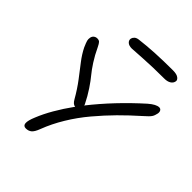

<svg xmlns="http://www.w3.org/2000/svg" viewBox="-231 -988 1119 1119"><g transform="rotate(45 328.0 -429.0)"><path d="M280.8 -772Q256.3 -772 244.6 -783.2Q232.9 -794.4 235.8 -809.1Q237.8 -818.8 246.8 -827.4Q255.9 -835.9 272.9 -837.9Q384.8 -852.1 540 -852.1Q571.8 -852.1 585.9 -841.1Q600.1 -830.1 597.2 -817.9Q594.2 -801.3 578.6 -791.7Q563 -782.2 539.1 -782.2Q442.4 -782.2 362.8 -777.1Q283.2 -772 280.8 -772ZM172.9 -5.9Q130.9 -5.9 166 -88.9Q204.1 -183.6 287.1 -298.8Q268.6 -299.8 253.9 -326.2Q222.7 -380.9 188.5 -425.8Q154.3 -470.7 126.7 -506.3Q99.1 -542 80.1 -580.1Q67.4 -608.9 64.5 -620.4Q61.5 -631.8 64 -644Q65.9 -656.7 75.2 -664.3Q84.5 -671.9 97.2 -671.9Q110.8 -671.9 117.9 -664.8Q125 -657.7 134.8 -637.2Q155.8 -592.3 179.9 -554.9Q204.1 -517.6 223.4 -494.6Q242.7 -471.7 268.6 -433.1Q294.4 -394.5 316.9 -349.1Q318.8 -345.2 318.8 -340.8Q429.7 -481.4 573.2 -609.9Q611.8 -643.1 636.2 -643.1Q646.5 -643.1 652.1 -634.8Q657.7 -626.5 655.8 -612.8Q651.9 -591.8 643.3 -578.9Q634.8 -565.9 605 -540Q543.9 -485.8 493.4 -434.8Q442.9 -383.8 392.1 -323.5Q341.3 -263.2 301.3 -197Q261.2 -130.9 235.8 -64Q223.1 -29.8 208.7 -17.8Q194.3 -5.9 172.9 -5.9Z"/></g></svg>

Font: Shantell Sans Irregular Bouncy
Style: Italic
Weight: 300
Italic angle: -11.31°
Designer: Stephen Nixon, Anya Danilova, Shantell Martin
Foundry: Arrow Type
Version: Version 1.006;[9816181b4]